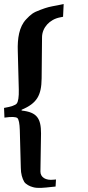

<svg xmlns="http://www.w3.org/2000/svg" viewBox="-84 -774 434 950"><path d="M116 75 119 -114C119 -188 99 -219 23 -227V-231C99 -263 121 -302 122 -386L124 -591C125 -637 161 -678 213 -688L228 -691L231 -754L202 -748C159 -740 152 -739 115 -725C79 -712 68 -702 46 -679C10 -642 2 -582 4 -522L9 -331C10 -294 6 -271 -1 -262C-8 -253 -29 -246 -64 -240L-62 -192C-27 -197 -6 -196 2 -190C9 -183 13 -163 14 -130L19 57C19 85 26 109 36 126C44 138 63 148 79 152C102 159 135 155 171 151L191 149L193 114L182 115C142 120 116 103 116 75Z"/></svg>

Font: Gamestation Warped
Style: Regular
Weight: 400
Designer: Jonas Hecksher
Foundry: Jonas Hecksher, Playtypeª, e-types AS
Version: Version 1.003